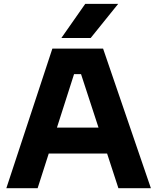

<svg xmlns="http://www.w3.org/2000/svg" viewBox="-20 -984 822 1004"><path d="M454.1 -785.2H300.8L425.8 -963.9H598.1ZM176.8 0H13.2L253.9 -730H519L769 0H599.1L540 -181.2H234.9ZM277.8 -316.9H495.1L403.8 -596.2H367.2Z"/></svg>

Font: Sora
Style: Bold
Weight: 700
Designer: Jonathan Barnbrook, Julián Moncada
Foundry: Barnbrook Fonts
Version: Version 2.000